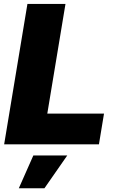

<svg xmlns="http://www.w3.org/2000/svg" viewBox="-20 -748 605 995"><path d="M1.5 0 122.1 -727.5H319.3L225.1 -159.2H519L492.7 0ZM77.6 227.5 152.8 57.6H328.6L210.4 227.5Z"/></svg>

Font: Inter Black
Style: Italic
Weight: 900
Italic angle: -9.39999°
Designer: Rasmus Andersson
Foundry: rsms
Version: Version 4.000;git-a52131595